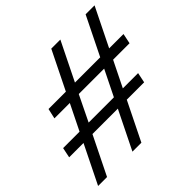

<svg xmlns="http://www.w3.org/2000/svg" viewBox="-176 -866 1032 1032"><g transform="rotate(-45 340.0 -350.0)"><path d="M6 0 114 -219H5L17 -277H142L214 -423H97L110 -481H242L350 -700H419L311 -481H503L611 -700H679L571 -481H680L668 -423H543L471 -277H587L575 -219H443L335 0H267L375 -219H182L74 0ZM211 -277H403L475 -423H282Z"/></g></svg>

Font: Red Hat Display VF
Style: Italic
Weight: 300
Italic angle: -12°
Designer: Pentagram, MCKL
Foundry: Pentagram, MCKL
Version: Version 1.010